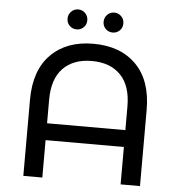

<svg xmlns="http://www.w3.org/2000/svg" viewBox="-58 -932 917 987"><g transform="rotate(5 400.0 -438.5)"><path d="M620 -626.5C566 -680.8 492.3 -708 399 -708C307 -708 234 -680.8 180 -626.5C126 -572.2 99 -494.3 99 -393V0H197V-193H601V0H701V-393C701 -494.3 674 -572.2 620 -626.5ZM601 -280H197V-402C197 -473.3 214.8 -527.3 250.5 -564C286.2 -600.7 335.7 -619 399 -619C462.3 -619 511.8 -600.7 547.5 -564C583.2 -527.3 601 -473.3 601 -402ZM270 -788.5C280 -778.8 292 -774 306 -774C320 -774 332 -778.8 342 -788.5C352 -798.2 357 -810.3 357 -825C357 -839.7 352 -852 342 -862C332 -872 320 -877 306 -877C292 -877 280 -872 270 -862C260 -852 255 -839.7 255 -825C255 -810.3 260 -798.2 270 -788.5ZM456 -788.5C466 -778.8 478 -774 492 -774C506 -774 518 -778.8 528 -788.5C538 -798.2 543 -810.3 543 -825C543 -839.7 538 -852 528 -862C518 -872 506 -877 492 -877C478 -877 466 -872 456 -862C446 -852 441 -839.7 441 -825C441 -810.3 446 -798.2 456 -788.5Z"/></g></svg>

Font: ICO Headline
Style: Regular
Weight: 500
Designer: Julieta Ulanovsky
Foundry: Julieta Ulanovsky
Version: Version 7.200